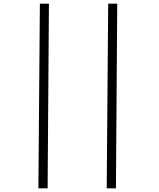

<svg xmlns="http://www.w3.org/2000/svg" viewBox="-20 -780 862 1040"><path d="M188 240 196 -760H245L238 240ZM558 240 566 -760H615L608 240Z"/></svg>

Font: Noto Sans Display SemiCondensed Light
Style: Italic
Weight: 300
Width: 4
Italic angle: -12°
Designer: Monotype Design Team
Foundry: Monotype Imaging Inc.
Version: Version 1.900